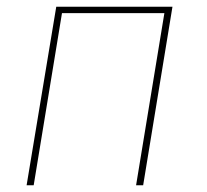

<svg xmlns="http://www.w3.org/2000/svg" viewBox="-20 -550 616 570"><path d="M59 0H80L164 -511H468L384 0H405L492 -530H147Z"/></svg>

Font: Iosevka Sparkle Thin Oblique
Style: Regular
Weight: 100
Italic angle: -9°
Designer: Belleve Invis
Foundry: Belleve Invis
Version: Version 4.5.0; ttfautohint (v1.8.3)